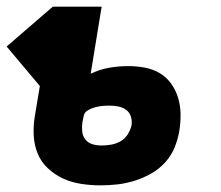

<svg xmlns="http://www.w3.org/2000/svg" viewBox="-45 -550 665 578"><path d="M258 8Q258 8 258 8Q258 8 258 8Q228 8 199 3.5Q170 -1 145 -12.5Q120 -24 99.5 -43Q79 -62 68.5 -87.5Q58 -113 56.5 -142.5Q55 -172 60 -201L75 -291L-25 -410L114 -530H261L228 -328Q255 -341 283.5 -346Q312 -351 341 -351Q366 -351 390.5 -346.5Q415 -342 435.5 -330Q456 -318 470 -298.5Q484 -279 491 -256Q498 -233 498.5 -208Q499 -183 495 -157Q491 -132 481 -107Q471 -82 452.5 -61.5Q434 -41 410 -27.5Q386 -14 360.5 -6Q335 2 309.5 5Q284 8 258 8ZM260 -112Q275 -112 289.5 -114.5Q304 -117 317.5 -124.5Q331 -132 339.5 -145.5Q348 -159 351 -173Q353 -186 349 -199Q345 -212 334.5 -219.5Q324 -227 311 -229.5Q298 -232 284 -232Q273 -232 262.5 -231Q252 -230 241 -227Q230 -224 219.5 -218Q209 -212 207 -201L203 -181Q201 -168 202.5 -154Q204 -140 212 -130Q220 -120 233 -116Q246 -112 260 -112Z"/></svg>

Font: Iosevka Slab Heavy Extended
Style: Italic
Weight: 900
Width: 7
Italic angle: -9°
Monospace: yes
Designer: Belleve Invis
Foundry: Belleve Invis
Version: Version 11.1.0; ttfautohint (v1.8.3)